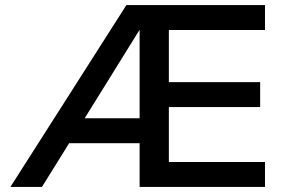

<svg xmlns="http://www.w3.org/2000/svg" viewBox="-20 -735 1107 755"><path d="M21 0H145L252 -172H529V0H1022V-98H644V-314H1003V-412H644V-617H1022V-715H477ZM313 -270 529 -618V-270Z"/></svg>

Font: LaHaus Display SemiBold
Style: Regular
Weight: 600
Designer: We are Make, BastardaType, Dalton Maag Ltd
Foundry: BastardaType, Dalton Maag Ltd
Version: Version 3.100;Glyphs 3.3 (3331)